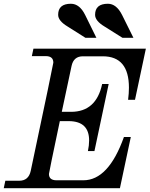

<svg xmlns="http://www.w3.org/2000/svg" viewBox="-49 -988 788 1008"><path d="M580.6 0H-29.3L-21 -39.1H51.8Q101.1 -39.1 112.3 -90.8Q231 -651.4 231 -659.2Q231 -693.4 190.9 -693.4H118.2L126.5 -732.4H716.8L659.7 -463.9H623.5Q627.9 -498.5 627.9 -527.8Q627.9 -692.4 490.7 -692.4H386.2Q337.4 -692.4 326.7 -641.6L275.4 -400.9H324.2Q456.1 -400.9 487.3 -546.9H521.5L446.8 -194.8H412.6Q418.9 -225.6 418.9 -250.5Q418.9 -350.6 314 -352.1H265.1Q208 -81.5 208 -74.7Q208 -41.5 248 -41.5H388.7Q520.5 -41.5 601.6 -268.6H637.7ZM457 -789.6H399.4L306.2 -848.6Q256.3 -878.4 256.3 -910.2Q256.3 -968.3 323.2 -968.3Q369.1 -968.3 398.4 -908.7ZM651.4 -789.6H593.8L500 -848.6Q450.2 -878.4 450.2 -910.2Q450.2 -968.3 517.6 -968.3Q562.5 -968.3 592.3 -908.7Z"/></svg>

Font: Munson
Style: Italic
Weight: 400
Italic angle: -12°
Designer: Paul James MIller
Foundry: High-Logic / Made with FontCreator
Version: Version 2.10;May 5, 2019;FontCreator 11.5.0.2430 64-bit